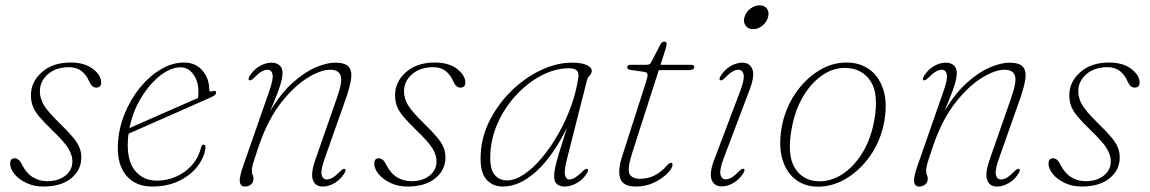

<svg xmlns="http://www.w3.org/2000/svg" viewBox="-20 -692 4313 720"><path d="M157 -12.5Q199 -12.5 225.2 -33.5Q251.5 -54.5 251.5 -87Q251.5 -110 236.5 -135Q221.5 -160 175.5 -204Q143.5 -235 126.2 -256Q109 -277 102.5 -295Q96 -313 96 -335Q96 -385 136.8 -421.2Q177.5 -457.5 245 -457.5Q297.5 -457.5 328.5 -433.5Q359.5 -409.5 359.5 -382.5Q359.5 -363.5 340.5 -363.5Q324.5 -363.5 314.5 -386.5Q303.5 -412 285.2 -426Q267 -440 239 -440Q189.5 -440 159.5 -413.5Q129.5 -387 129.5 -349.5Q129.5 -324 143.8 -299.2Q158 -274.5 203 -230.5Q236 -198.5 253.8 -177Q271.5 -155.5 278.2 -138.2Q285 -121 285 -101.5Q285 -54.5 247 -23.5Q209 7.5 142.5 7.5Q107.5 7.5 79.2 -5.8Q51 -19 34.5 -39Q18 -59 18 -78.5Q18 -98.5 35 -98.5Q41.5 -98.5 48.5 -93.8Q55.5 -89 62 -75.5Q79 -42 103.5 -27.2Q128 -12.5 157 -12.5Z M750.5 -136.5Q746 -101 720.2 -67.8Q694.5 -34.5 651.2 -13.5Q608 7.5 550.5 7.5Q488.5 7.5 453.8 -33.5Q419 -74.5 422 -148.5Q424.5 -208.5 446.8 -263.8Q469 -319 504.5 -362.8Q540 -406.5 583 -432Q626 -457.5 670 -457.5Q713.5 -457.5 739 -427.5Q764.5 -397.5 764.5 -357.5Q764.5 -346 777 -350Q790.5 -354.5 790.5 -344Q790.5 -339.5 785.8 -335.5Q781 -331.5 766.5 -325Q748 -317 716.2 -302.8Q684.5 -288.5 646.8 -272Q609 -255.5 572.2 -239.2Q535.5 -223 506 -210Q476.5 -197 462 -190.5Q460 -177.5 459.5 -164.5Q455.5 -89 486.5 -51.8Q517.5 -14.5 569 -14.5Q603.5 -14.5 637.5 -28.5Q671.5 -42.5 697.5 -70.2Q723.5 -98 734 -139Q736.5 -149.5 743.5 -149.5Q752 -149.5 750.5 -136.5ZM657 -439.5Q620.5 -439.5 581 -408.8Q541.5 -378 509.8 -326.2Q478 -274.5 465.5 -211.5Q484 -220 516.2 -234Q548.5 -248 586.2 -264.8Q624 -281.5 660 -297.2Q696 -313 722.5 -324.5Q724 -333 724 -348.5Q724 -387 705 -413.2Q686 -439.5 657 -439.5Z M915 -391Q909 -393.5 915.5 -405.5Q929.5 -429.5 952.2 -443.2Q975 -457 998 -457Q1016 -457 1027.8 -447.5Q1039.5 -438 1039.5 -418.5Q1039.5 -407 1036 -391.2Q1032.5 -375.5 1022.5 -348.2Q1012.5 -321 993 -275Q1033 -342 1077.8 -382Q1122.5 -422 1164.2 -439.5Q1206 -457 1236.5 -457Q1274.5 -457 1287.8 -441.2Q1301 -425.5 1296.5 -395.2Q1292 -365 1276.5 -321L1197.5 -97Q1182 -54 1186 -36.5Q1190 -19 1205.5 -19Q1215.5 -19 1227.2 -25.8Q1239 -32.5 1255.5 -49.5Q1267 -61 1273 -58.5Q1279 -56 1272.5 -44Q1258.5 -20 1235.8 -6.2Q1213 7.5 1190 7.5Q1162.5 7.5 1153.5 -16.8Q1144.5 -41 1162 -91.5L1243.5 -325Q1265 -386 1257.5 -408.2Q1250 -430.5 1218 -430.5Q1183.5 -430.5 1134 -400.5Q1084.5 -370.5 1035.2 -308.2Q986 -246 952 -149Q940 -113.5 934 -94.8Q928 -76 926.2 -67.2Q924.5 -58.5 924.5 -53Q924.5 -42 927.5 -36.2Q930.5 -30.5 930.5 -21Q930.5 -8 921 -0.2Q911.5 7.5 898.5 7.5Q882.5 7.5 879.5 -9.2Q876.5 -26 892 -70L990.5 -352.5Q1005.5 -395.5 1002 -413Q998.5 -430.5 982.5 -430.5Q973 -430.5 961 -423.8Q949 -417 932.5 -400Q921 -388.5 915 -391Z M1522.5 -12.5Q1564.5 -12.5 1590.8 -33.5Q1617 -54.5 1617 -87Q1617 -110 1602 -135Q1587 -160 1541 -204Q1509 -235 1491.8 -256Q1474.5 -277 1468 -295Q1461.5 -313 1461.5 -335Q1461.5 -385 1502.2 -421.2Q1543 -457.5 1610.5 -457.5Q1663 -457.5 1694 -433.5Q1725 -409.5 1725 -382.5Q1725 -363.5 1706 -363.5Q1690 -363.5 1680 -386.5Q1669 -412 1650.8 -426Q1632.5 -440 1604.5 -440Q1555 -440 1525 -413.5Q1495 -387 1495 -349.5Q1495 -324 1509.2 -299.2Q1523.5 -274.5 1568.5 -230.5Q1601.5 -198.5 1619.2 -177Q1637 -155.5 1643.8 -138.2Q1650.5 -121 1650.5 -101.5Q1650.5 -54.5 1612.5 -23.5Q1574.5 7.5 1508 7.5Q1473 7.5 1444.8 -5.8Q1416.5 -19 1400 -39Q1383.5 -59 1383.5 -78.5Q1383.5 -98.5 1400.5 -98.5Q1407 -98.5 1414 -93.8Q1421 -89 1427.5 -75.5Q1444.5 -42 1469 -27.2Q1493.5 -12.5 1522.5 -12.5Z M2106.5 -97Q2095 -52.5 2098.8 -35.8Q2102.5 -19 2115.5 -19Q2134.5 -19 2165 -49.5Q2176.5 -61 2182.5 -58.5Q2188.5 -56 2182 -44Q2168 -20 2144.2 -6.2Q2120.5 7.5 2097.5 7.5Q2079.5 7.5 2068.8 -1.5Q2058 -10.5 2058 -31Q2058 -44 2061.5 -62Q2065 -80 2075.5 -115Q2086 -150 2106.5 -214Q2053.5 -105.5 1990.8 -49Q1928 7.5 1866.5 7.5Q1825 7.5 1801.5 -22Q1778 -51.5 1783 -120.5Q1787.5 -185.5 1819.2 -245.8Q1851 -306 1900.5 -353.8Q1950 -401.5 2008.8 -429.2Q2067.5 -457 2125.5 -457Q2160.5 -457 2179.8 -448.2Q2199 -439.5 2199 -426.5Q2199 -417 2191.5 -409.2Q2184 -401.5 2181.5 -392.5ZM1819.5 -126.5Q1814.5 -66 1831.8 -40.8Q1849 -15.5 1882 -15.5Q1911 -15.5 1944.5 -37.8Q1978 -60 2011 -99Q2044 -138 2072.5 -187.8Q2101 -237.5 2121.2 -293Q2141.5 -348.5 2149 -404Q2153.5 -436 2114 -436Q2063.5 -436 2013.5 -410.5Q1963.5 -385 1921.2 -341.2Q1879 -297.5 1851.8 -242Q1824.5 -186.5 1819.5 -126.5Z M2395.5 -422.5 2344 -430Q2332 -431.5 2332 -439.5Q2332 -449 2345.5 -449H2404.5Q2416.5 -449 2421 -457L2457.5 -527Q2462.5 -536 2471.5 -536Q2480 -536 2480 -526.5Q2480 -521.5 2475 -505.5L2457 -449H2571.5Q2583.5 -449 2583.5 -440.5Q2583.5 -429 2560 -429H2450.5L2351.5 -121Q2331.5 -59 2340.5 -40.2Q2349.5 -21.5 2380 -21.5Q2408.5 -21.5 2433.5 -33.5Q2458.5 -45.5 2484.5 -75Q2490.5 -81.5 2495.5 -81.5Q2502 -81.5 2502 -75Q2502 -61.5 2483 -42Q2464 -22.5 2433 -7.5Q2402 7.5 2365 7.5Q2316.5 7.5 2306.2 -22Q2296 -51.5 2311.5 -101L2403 -386Q2409.5 -406.5 2408 -413.8Q2406.5 -421 2395.5 -422.5Z M2804 -582.5Q2786 -582.5 2776.2 -595.8Q2766.5 -609 2771.5 -627Q2777 -646.5 2793.5 -659.2Q2810 -672 2828 -672Q2847 -672 2856.2 -659.2Q2865.5 -646.5 2860 -627Q2855 -609 2839 -595.8Q2823 -582.5 2804 -582.5ZM2693.5 -97.5Q2677.5 -55 2681.8 -37.2Q2686 -19.5 2701.5 -19.5Q2711.5 -19.5 2723.2 -26.2Q2735 -33 2751.5 -50Q2763 -61.5 2769 -59Q2775 -56.5 2768.5 -44.5Q2754.5 -20.5 2731.8 -6.8Q2709 7 2686 7Q2658.5 7 2648.8 -17.5Q2639 -42 2658 -92L2756.5 -352.5Q2772.5 -395.5 2768.5 -413Q2764.5 -430.5 2748.5 -430.5Q2739 -430.5 2727 -423.8Q2715 -417 2698.5 -400Q2687 -388.5 2681 -391Q2675 -393.5 2681.5 -405.5Q2695.5 -429.5 2718.2 -443.2Q2741 -457 2764 -457Q2791.5 -457 2801.2 -432.8Q2811 -408.5 2792 -358Z M3166.5 -457Q3211.5 -454.5 3245 -428Q3278.5 -401.5 3293.2 -353.2Q3308 -305 3296 -236Q3283 -165 3243.8 -108.5Q3204.5 -52 3149.5 -20.2Q3094.5 11.5 3034.5 7.5Q2992 4.5 2959.8 -21.8Q2927.5 -48 2913.5 -96.5Q2899.5 -145 2911 -213.5Q2924 -284.5 2962.2 -341Q3000.5 -397.5 3054 -429.2Q3107.5 -461 3166.5 -457ZM3044 -12.5Q3092.5 -9.5 3136.8 -37.5Q3181 -65.5 3213.5 -118Q3246 -170.5 3258.5 -241Q3276 -339 3245.5 -386.2Q3215 -433.5 3157 -437Q3109.5 -440 3066.8 -412Q3024 -384 2992.5 -331.5Q2961 -279 2948.5 -208.5Q2931 -110.5 2960 -63.2Q2989 -16 3044 -12.5Z M3443.5 -391Q3437.5 -393.5 3444 -405.5Q3458 -429.5 3480.8 -443.2Q3503.5 -457 3526.5 -457Q3544.5 -457 3556.2 -447.5Q3568 -438 3568 -418.5Q3568 -407 3564.5 -391.2Q3561 -375.5 3551 -348.2Q3541 -321 3521.5 -275Q3561.5 -342 3606.2 -382Q3651 -422 3692.8 -439.5Q3734.5 -457 3765 -457Q3803 -457 3816.2 -441.2Q3829.5 -425.5 3825 -395.2Q3820.5 -365 3805 -321L3726 -97Q3710.5 -54 3714.5 -36.5Q3718.5 -19 3734 -19Q3744 -19 3755.8 -25.8Q3767.5 -32.5 3784 -49.5Q3795.5 -61 3801.5 -58.5Q3807.5 -56 3801 -44Q3787 -20 3764.2 -6.2Q3741.5 7.5 3718.5 7.5Q3691 7.5 3682 -16.8Q3673 -41 3690.5 -91.5L3772 -325Q3793.5 -386 3786 -408.2Q3778.5 -430.5 3746.5 -430.5Q3712 -430.5 3662.5 -400.5Q3613 -370.5 3563.8 -308.2Q3514.5 -246 3480.5 -149Q3468.5 -113.5 3462.5 -94.8Q3456.5 -76 3454.8 -67.2Q3453 -58.5 3453 -53Q3453 -42 3456 -36.2Q3459 -30.5 3459 -21Q3459 -8 3449.5 -0.2Q3440 7.5 3427 7.5Q3411 7.5 3408 -9.2Q3405 -26 3420.5 -70L3519 -352.5Q3534 -395.5 3530.5 -413Q3527 -430.5 3511 -430.5Q3501.5 -430.5 3489.5 -423.8Q3477.5 -417 3461 -400Q3449.5 -388.5 3443.5 -391Z M4051 -12.5Q4093 -12.5 4119.2 -33.5Q4145.5 -54.5 4145.5 -87Q4145.5 -110 4130.5 -135Q4115.5 -160 4069.5 -204Q4037.5 -235 4020.2 -256Q4003 -277 3996.5 -295Q3990 -313 3990 -335Q3990 -385 4030.8 -421.2Q4071.5 -457.5 4139 -457.5Q4191.5 -457.5 4222.5 -433.5Q4253.5 -409.5 4253.5 -382.5Q4253.5 -363.5 4234.5 -363.5Q4218.5 -363.5 4208.5 -386.5Q4197.5 -412 4179.2 -426Q4161 -440 4133 -440Q4083.5 -440 4053.5 -413.5Q4023.5 -387 4023.5 -349.5Q4023.5 -324 4037.8 -299.2Q4052 -274.5 4097 -230.5Q4130 -198.5 4147.8 -177Q4165.5 -155.5 4172.2 -138.2Q4179 -121 4179 -101.5Q4179 -54.5 4141 -23.5Q4103 7.5 4036.5 7.5Q4001.5 7.5 3973.2 -5.8Q3945 -19 3928.5 -39Q3912 -59 3912 -78.5Q3912 -98.5 3929 -98.5Q3935.5 -98.5 3942.5 -93.8Q3949.5 -89 3956 -75.5Q3973 -42 3997.5 -27.2Q4022 -12.5 4051 -12.5Z"/></svg>

Font: Fraunces 9pt S000 Thin
Style: Italic
Weight: 100
Italic angle: -16°
Version: Version 1.000; ttfautohint (v1.8.3)